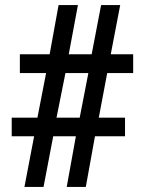

<svg xmlns="http://www.w3.org/2000/svg" viewBox="-20 -734 568 754"><path d="M76 0H151L189 -199H278L242 0H317L353 -199H471V-272H368L401 -447H503V-521H415L452 -714H377L340 -521H250L286 -714H210L175 -521H58V-447H161L127 -272H26V-199H114ZM202 -272 237 -447H327L293 -272Z"/></svg>

Font: Noto Serif Lao SemiCondensed ExtraBold
Style: Regular
Weight: 800
Width: 4
Designer: Monotype Design Team
Foundry: Monotype Imaging Inc.
Version: Version 2.003